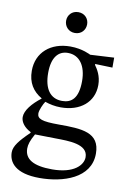

<svg xmlns="http://www.w3.org/2000/svg" viewBox="-98 -731 681 1025"><g transform="rotate(10 242.0 -219.0)"><path d="M128 -184C81 -148 46 -106 46 -70C46 -42 68 -15 102 2V6C48 58 21 92 21 125C21 180 60 235 191 235C317 235 465 189 465 55C465 -60 369 -64 243 -64C151 -64 125 -74 125 -104C125 -121 141 -157 151 -171C177 -162 205 -156 237 -156C342 -156 414 -215 414 -308C414 -358 392 -391 378 -411V-416L472 -413V-467L343 -460C343 -460 298 -485 232 -485C126 -485 51 -422 51 -322C51 -257 80 -214 128 -186ZM225 -449C289 -449 325 -395 325 -314C325 -219 288 -191 238 -191C173 -191 139 -240 139 -326C139 -410 173 -449 225 -449ZM127 10C141 10 160 11 240 12C307 13 414 11 414 83C414 126 367 178 249 178C147 178 99 149 99 91C99 70 106 47 127 10ZM242 -673C207 -673 185 -647 185 -617C185 -586 208 -560 242 -560C277 -560 299 -586 299 -617C299 -647 277 -673 242 -673Z"/></g></svg>

Font: STIX Two Math
Style: Regular
Weight: 400
Designer: Ross Mills, John Hudson & Paul Hanslow, Tiro Typeworks Ltd; with portions MicroPress Inc., with additions and correction
Foundry: Tiro Typeworks Ltd
Version: Version 2.02 b142